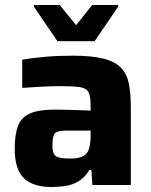

<svg xmlns="http://www.w3.org/2000/svg" viewBox="-20 -741 606 769"><path d="M186 8Q113 8 76 -27Q39 -62 39 -145Q39 -203 52.5 -237.5Q66 -272 101 -287Q136 -302 200 -302Q212 -302 237 -301.5Q262 -301 291 -300Q320 -299 343 -298V-317Q343 -355 334.5 -371.5Q326 -388 299.5 -392Q273 -396 218 -396Q184 -396 140 -393.5Q96 -391 69 -389V-502Q110 -509 161.5 -513.5Q213 -518 270 -518Q350 -518 397 -505.5Q444 -493 467 -467Q490 -441 497 -401.5Q504 -362 504 -308V0H350L346 -60H338Q319 -29 294 -14.5Q269 0 241 4Q213 8 186 8ZM262 -106Q289 -106 306 -112.5Q323 -119 332 -134Q343 -155 343 -199V-218H250Q212 -218 201 -208Q190 -198 190 -160Q190 -138 195 -126.5Q200 -115 215 -110.5Q230 -106 262 -106ZM210 -576 116 -714V-721H219L285 -640L349 -721H453V-714L359 -576Z"/></svg>

Font: Saira
Style: Bold
Weight: 700
Designer: Hector Gatti with collaboration of the Omnibus-Type team
Foundry: Omnibus-Type
Version: Version 1.100; ttfautohint (v1.8.3)